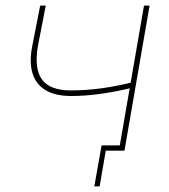

<svg xmlns="http://www.w3.org/2000/svg" viewBox="-20 -540 607 688"><path d="M344 -19H411L407 0H359L337 128H318ZM96 -377 124 -520H144L116 -376Q102 -294 130.5 -255Q159 -216 234 -216Q289 -216 346.5 -224Q404 -232 457 -246L454 -226Q442 -223 430 -220Q381 -209 331.5 -202.5Q282 -196 234 -196Q179 -196 144 -216.5Q109 -237 96.5 -277.5Q84 -318 96 -377ZM496 -520H516L426 0H406Z"/></svg>

Font: Fixel Italic Variable 20240409 Display Thin
Style: Italic
Weight: 100
Italic angle: -10°
Designer: AlfaBravo + MacPaw
Foundry: Kyrylo Tkachov, Marchela Mozhyna, Serhii Makarenko, Maria Weinstein, Zakhar Kryvoshyya
Version: Version 1.211;Glyphs 3.2 (3225)